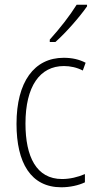

<svg xmlns="http://www.w3.org/2000/svg" viewBox="-20 -784 406 814"><path d="M349 -757V-764H305C275 -716 235 -665 191 -616V-606H215C258 -644 317 -711 349 -757ZM240 10C276 10 313 2 340 -11V-46C310 -33 276 -25 243 -25C134 -25 88 -120 88 -260C88 -418 149 -504 251 -504C278 -504 306 -498 331 -485L343 -518C316 -532 286 -539 250 -539C125 -539 50 -437 50 -259C50 -93 111 10 240 10Z"/></svg>

Font: Noto Sans Malayalam Condensed ExtraLight
Style: Regular
Weight: 200
Width: 3
Designer: Jelle Bosma - Monotype Design Team
Foundry: Monotype Imaging Inc.
Version: Version 2.104